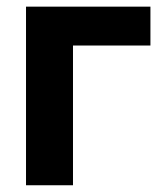

<svg xmlns="http://www.w3.org/2000/svg" viewBox="-20 -549 493 569"><path d="M425.8 -529.3V-414.1H196.3V0H57.1V-529.3Z"/></svg>

Font: Inter Cardless Tabular Bold
Style: Bold
Weight: 700
Designer: Rasmus Andersson
Foundry: rsms
Version: Version 4.000;git-4fc901f